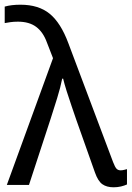

<svg xmlns="http://www.w3.org/2000/svg" viewBox="-20 -785 559 815"><path d="M462 10Q433 10 414.5 -3Q396 -16 383 -53L304 -276Q296 -300 284.5 -333Q273 -366 263 -398Q253 -430 248 -451H244Q237 -415 222.5 -368Q208 -321 195 -281L103 0H9L205 -538L179 -605Q163 -649 133.5 -671Q104 -693 56 -693Q38 -693 24.5 -691Q11 -689 0 -687V-757Q14 -761 30.5 -763Q47 -765 67 -765Q144 -765 191 -726.5Q238 -688 270 -602L460 -97Q468 -76 474.5 -69Q481 -62 492 -62Q500 -62 507 -64Q514 -66 519 -67V-2Q508 3 493.5 6.5Q479 10 462 10Z"/></svg>

Font: Noto Sans Historical
Style: Regular
Weight: 400
Designer: Monotype Design Team
Foundry: Monotype Imaging Inc.
Version: Version 2.013; ttfautohint (v1.8.4.7-5d5b)